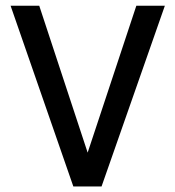

<svg xmlns="http://www.w3.org/2000/svg" viewBox="-20 -670 630 690"><path d="M295 -121.5 470 -649.5H572.5L345 0H243.5L18 -649.5H121Z"/></svg>

Font: Betinya Sans Medium
Style: Regular
Weight: 500
Designer: Jonathan Pinhorn
Version: Version 2.001;December 9, 2019;FontCreator 12.0.0.2547 64-bi